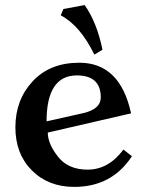

<svg xmlns="http://www.w3.org/2000/svg" viewBox="-20 -731 588 761"><path d="M274.4 9.8Q171.4 9.8 106.2 -55.7Q41 -121.1 41 -226.6Q41 -335 109.4 -408.7Q177.7 -482.4 294.4 -482.4Q456.1 -482.4 499.5 -281.7L169.4 -205.6Q169.4 -161.6 209.7 -110.1Q250 -58.6 327.1 -58.6Q410.2 -58.6 469.2 -138.2L502.9 -111.8Q423.3 9.8 274.4 9.8ZM164.6 -250 310.1 -282.7Q379.4 -298.8 379.4 -344.7Q379.4 -432.1 284.7 -432.1Q164.6 -432.1 164.6 -250ZM354 -514.6Q297.9 -629.4 220.7 -670.4L231.4 -695.3L315.4 -710.9Q363.8 -643.1 386.2 -533.7Z"/></svg>

Font: Kelvinch
Style: Bold
Weight: 700
Designer: Paul James Miller
Foundry: High-Logic / Made with FontCreator
Version: Version 3.501;March 28, 2021;FontCreator 13.0.0.2683 64-bit